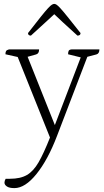

<svg xmlns="http://www.w3.org/2000/svg" viewBox="-20 -697 534 987"><path d="M54 270Q28 270 15.5 261.5Q3 253 3 242Q3 233 9 222H31Q85 222 118.5 202.5Q152 183 178.5 137Q205 91 237 10L71 -404L8 -418Q8 -430 11.5 -435Q15 -440 26 -443H181Q181 -421 165 -417L122 -405L262 -54L395 -402L330 -418Q330 -431 333.5 -436.5Q337 -442 348 -443H491Q491 -421 475 -417L429 -405L273 2Q226 125 167.5 197.5Q109 270 54 270ZM259 -677Q264 -677 270.5 -673Q277 -669 290 -655Q303 -641 327.5 -610.5Q352 -580 394 -527Q394 -514 378 -514Q331 -557 302.5 -583Q274 -609 259 -624Q243 -609 214.5 -583Q186 -557 139 -514Q124 -514 124 -527Q165 -580 189.5 -610.5Q214 -641 227 -655Q240 -669 247 -673Q254 -677 259 -677Z"/></svg>

Font: Petrona ExtraLight
Style: Regular
Weight: 200
Designer: Ringo R. Seeber
Foundry: Ringo R. Seeber
Version: Version 2.001; ttfautohint (v1.8.3)